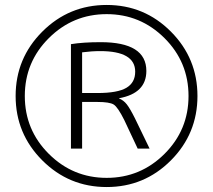

<svg xmlns="http://www.w3.org/2000/svg" viewBox="-20 -752 859 774"><path d="M311 -341V-153H266V-574Q315 -582 386 -582Q570 -582 570 -466Q570 -376 460 -356V-355Q478 -348 491 -331.5Q504 -315 524 -275L583 -153H535L481 -268Q455 -320 438.5 -330.5Q422 -341 372 -341ZM311 -377H373Q454 -377 489.5 -398Q525 -419 525 -463Q525 -546 384 -546Q349 -546 311 -541ZM669 -105.5Q562 2 410 2Q258 2 150.5 -105.5Q43 -213 43 -365Q43 -517 150.5 -624.5Q258 -732 410 -732Q562 -732 669 -624.5Q776 -517 776 -365Q776 -213 669 -105.5ZM177 -131.5Q274 -35 410 -35Q546 -35 643 -131.5Q740 -228 740 -365Q740 -502 643 -598.5Q546 -695 410 -695Q274 -695 177 -598.5Q80 -502 80 -365Q80 -228 177 -131.5Z"/></svg>

Font: M PLUS 1p Light
Style: Regular
Weight: 300
Version: Version 1.061